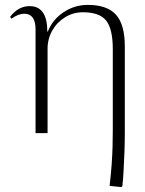

<svg xmlns="http://www.w3.org/2000/svg" viewBox="-20 -543 592 783"><path d="M475 220 427 215Q433 162 435.5 125.5Q438 89 439 57Q440 25 440 -15V-342Q440 -425 413 -459Q386 -493 318 -493Q279 -493 246 -473Q213 -453 193.5 -419Q174 -385 174 -344V0H125V-423Q125 -487 79 -487Q55 -487 27 -467L21 -474Q54 -518 101 -518Q173 -518 173 -414H175Q194 -463 239 -493Q284 -523 338 -523Q417 -523 453 -483Q489 -443 489 -354V-1Q489 36 487.5 76.5Q486 117 484 153.5Q482 190 479 216Z"/></svg>

Font: Display Extralight
Style: Regular
Weight: 200
Designer: Latin by Veronika Burian and Jose Scaglione. Greek by Irene Vlachou. Cyrillic by Vera Evstafieva.
Foundry: TypeTogether
Version: Version 3.002